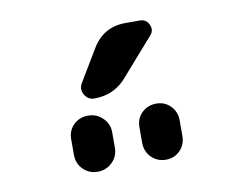

<svg xmlns="http://www.w3.org/2000/svg" viewBox="-51 -1029 601 487"><g transform="rotate(-10 250.0 -785.5)"><path d="M288.1 -698.2Q288.1 -720.7 303.2 -735.4Q318.4 -750 340.3 -750Q362.3 -750 377 -734.9Q391.6 -719.7 391.6 -698.2V-658.2Q391.6 -635.7 377 -620.6Q362.3 -605.5 340.3 -605.5Q318.4 -605.5 303.2 -620.6Q288.1 -635.7 288.1 -658.2ZM112.3 -658.2V-698.2Q112.3 -720.7 127.4 -735.4Q142.6 -750 164.6 -750Q186.5 -750 202.1 -734.9Q217.8 -719.7 217.8 -698.2V-658.2Q217.8 -635.7 202.1 -620.6Q186.5 -605.5 164.6 -605.5Q142.6 -605.5 127.4 -620.6Q112.3 -635.7 112.3 -658.2ZM188.5 -790Q171.9 -790 163.6 -804.7Q155.3 -819.3 163.1 -833L212.9 -916Q242.2 -964.8 298.8 -964.8H335.9Q352.5 -964.8 359.4 -949.7Q366.2 -934.6 355.5 -922.9L271.5 -827.1Q239.3 -790 188.5 -790Z"/></g></svg>

Font: Rounded Mgen+ 1m medium
Style: Regular
Weight: 500
Designer: [Source Han Sans]
Ryoko NISHIZUKA  (kana & ideographs); Paul D. Hunt (Latin, Greek & Cyrillic); Wenlong ZHANG  (bopomofo
Version: Version 1.059.20150602